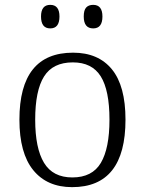

<svg xmlns="http://www.w3.org/2000/svg" viewBox="-20 -761 596 791"><path d="M60 -268Q60 -544 281 -544Q385 -544 441 -475.5Q497 -407 497 -268Q497 10 277 10Q174 10 117 -60Q60 -130 60 -268ZM431 -268Q431 -389 395 -446.5Q359 -504 280 -504Q198 -504 161.5 -446Q125 -388 125 -268Q125 -150 161.5 -90Q198 -30 278 -30Q360 -30 395.5 -90Q431 -150 431 -268ZM149 -693Q149 -741 187 -741Q225 -741 225 -693Q225 -644 187 -644Q149 -644 149 -693ZM325 -693Q325 -719 335 -730Q345 -741 364 -741Q402 -741 402 -693Q402 -644 364 -644Q325 -644 325 -693Z"/></svg>

Font: Noto Serif Light
Style: Regular
Weight: 300
Designer: Monotype Design Team
Foundry: Monotype Imaging Inc.
Version: Version 1.001